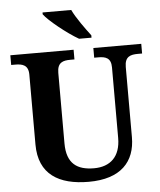

<svg xmlns="http://www.w3.org/2000/svg" viewBox="-61 -983 870 1046"><g transform="rotate(-5 373.5 -460.5)"><path d="M397 -771H465V-784C436 -822 389 -886 368 -931H211V-921C236 -886 334 -807 397 -771ZM382 10C558 10 637 -78 637 -212V-596C637 -653 669 -661 709 -661H732V-714H470V-661H492C531 -661 562 -653 562 -600V-214C562 -112 506 -61 417 -61C326 -61 268 -98 268 -210V-596C268 -653 300 -661 339 -661H362V-714H16V-661H38C77 -661 110 -653 110 -600V-218C110 -54 219 10 382 10Z"/></g></svg>

Font: Noto Serif Georgian Bold
Style: Regular
Weight: 700
Designer: Monotype Design Team, Akaki Razmadze
Foundry: Google LLC
Version: Version 2.003